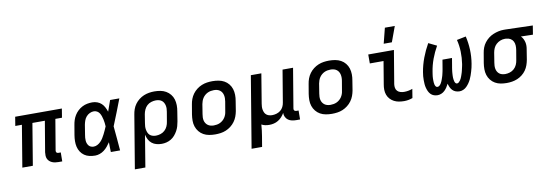

<svg xmlns="http://www.w3.org/2000/svg" viewBox="-67 -1244 5545 1944"><g transform="rotate(-10 2706.0 -271.5)"><path d="M481 8H442Q425 8 408.5 5.5Q392 3 377 -3.5Q362 -10 350 -21Q338 -32 331.5 -47Q325 -62 324.5 -79Q324 -96 326 -113L379 -428H251L180 0H72L143 -428H75L90 -520H570L555 -428H487L434 -113Q433 -107 434 -101.5Q435 -96 438 -92Q441 -88 447 -86Q453 -84 458 -84H482Z M821 8Q790 8 761.5 1.5Q733 -5 710 -21Q687 -37 671.5 -61Q656 -85 649.5 -113Q643 -141 643.5 -171.5Q644 -202 649 -232L666 -332Q670 -358 678 -383Q686 -408 700.5 -431.5Q715 -455 735.5 -474Q756 -493 780.5 -505.5Q805 -518 831 -523Q857 -528 883 -528Q910 -528 934.5 -519Q959 -510 977 -493Q995 -476 1006.5 -453.5Q1018 -431 1026 -407Q1036 -435 1046 -463.5Q1056 -492 1066 -520H1161Q1135 -453 1109 -385.5Q1083 -318 1055 -251Q1062 -189 1066.5 -126Q1071 -63 1077 0H982Q981 -25 980.5 -50.5Q980 -76 980 -101Q966 -80 949.5 -60Q933 -40 912.5 -24.5Q892 -9 868 -0.5Q844 8 821 8ZM821 -84Q841 -84 860 -94Q879 -104 894 -119.5Q909 -135 920 -153Q931 -171 940.5 -189.5Q950 -208 958.5 -227Q967 -246 975 -265Q974 -283 972 -301Q970 -319 966 -336.5Q962 -354 956.5 -371Q951 -388 942 -402.5Q933 -417 917.5 -426.5Q902 -436 883 -436Q862 -436 841 -426Q820 -416 805 -398.5Q790 -381 782.5 -359.5Q775 -338 771 -317L755 -217Q752 -202 751 -187Q750 -172 751 -157.5Q752 -143 757 -129.5Q762 -116 770.5 -105.5Q779 -95 792.5 -89.5Q806 -84 821 -84Z M1191 215 1282 -332Q1286 -359 1295.5 -386Q1305 -413 1322 -436.5Q1339 -460 1362.5 -478.5Q1386 -497 1412.5 -508Q1439 -519 1466.5 -523.5Q1494 -528 1521 -528Q1553 -528 1583.5 -522.5Q1614 -517 1640 -502Q1666 -487 1685 -463.5Q1704 -440 1712.5 -411.5Q1721 -383 1721.5 -351.5Q1722 -320 1716 -288L1700 -188Q1696 -164 1689 -140Q1682 -116 1669.5 -93.5Q1657 -71 1640 -51Q1623 -31 1600.5 -17.5Q1578 -4 1553.5 2Q1529 8 1505 8Q1477 8 1450.5 1Q1424 -6 1403.5 -22.5Q1383 -39 1371 -62.5Q1359 -86 1353 -113L1299 215ZM1461 -84Q1484 -84 1508 -91.5Q1532 -99 1551 -116Q1570 -133 1580.5 -156.5Q1591 -180 1594 -203L1611 -303Q1614 -319 1614.5 -335.5Q1615 -352 1611.5 -367.5Q1608 -383 1600.5 -396.5Q1593 -410 1581 -419Q1569 -428 1553.5 -432Q1538 -436 1521 -436Q1498 -436 1473.5 -428.5Q1449 -421 1430.5 -404Q1412 -387 1401.5 -363.5Q1391 -340 1387 -317L1373 -229Q1370 -212 1369 -195Q1368 -178 1371 -161.5Q1374 -145 1380.5 -130Q1387 -115 1398.5 -104.5Q1410 -94 1426.5 -89Q1443 -84 1461 -84Z M2055 8Q2023 8 1992 2.5Q1961 -3 1935 -17.5Q1909 -32 1890 -55.5Q1871 -79 1861.5 -107.5Q1852 -136 1852 -168Q1852 -200 1857 -232L1874 -332Q1878 -359 1888 -386Q1898 -413 1915.5 -437Q1933 -461 1957 -479.5Q1981 -498 2008 -509Q2035 -520 2062.5 -524Q2090 -528 2118 -528Q2150 -528 2181 -522.5Q2212 -517 2238.5 -502.5Q2265 -488 2284 -464.5Q2303 -441 2312 -412.5Q2321 -384 2321.5 -352Q2322 -320 2316 -288L2300 -188Q2295 -161 2285 -134Q2275 -107 2257.5 -83Q2240 -59 2216 -40.5Q2192 -22 2165.5 -11Q2139 0 2111 4Q2083 8 2055 8ZM2056 -84Q2072 -84 2088.5 -87Q2105 -90 2120 -97Q2135 -104 2148.5 -115.5Q2162 -127 2171.5 -141.5Q2181 -156 2186.5 -171.5Q2192 -187 2194 -203L2211 -303Q2214 -320 2214 -336.5Q2214 -353 2210.5 -368.5Q2207 -384 2199 -397Q2191 -410 2178.5 -419Q2166 -428 2150.5 -432Q2135 -436 2118 -436Q2102 -436 2085.5 -433Q2069 -430 2054 -423Q2039 -416 2025.5 -404.5Q2012 -393 2002.5 -378.5Q1993 -364 1987.5 -348.5Q1982 -333 1979 -317L1963 -217Q1960 -200 1959.5 -183.5Q1959 -167 1962.5 -151.5Q1966 -136 1974.5 -123Q1983 -110 1995.5 -101Q2008 -92 2023.5 -88Q2039 -84 2056 -84Z M2391 215 2513 -520H2621L2571 -217Q2568 -201 2567.5 -185Q2567 -169 2570 -153.5Q2573 -138 2579.5 -124.5Q2586 -111 2598 -101.5Q2610 -92 2625 -88Q2640 -84 2657 -84Q2678 -84 2700.5 -90.5Q2723 -97 2741.5 -111.5Q2760 -126 2770.5 -147.5Q2781 -169 2784 -191L2839 -520H2947L2879 -113Q2878 -107 2879 -101.5Q2880 -96 2883.5 -92Q2887 -88 2892.5 -86Q2898 -84 2904 -84H2927L2926 8H2888Q2865 8 2843.5 3.5Q2822 -1 2805 -13Q2788 -25 2778 -45Q2768 -65 2769 -87Q2757 -66 2740.5 -47.5Q2724 -29 2702.5 -16Q2681 -3 2657.5 2.5Q2634 8 2611 8Q2590 8 2569.5 4Q2549 0 2531 -10Q2529 20 2525.5 49Q2522 78 2517 108L2499 215Z M3255 8Q3223 8 3192 2.5Q3161 -3 3135 -17.5Q3109 -32 3090 -55.5Q3071 -79 3061.5 -107.5Q3052 -136 3052 -168Q3052 -200 3057 -232L3074 -332Q3078 -359 3088 -386Q3098 -413 3115.5 -437Q3133 -461 3157 -479.5Q3181 -498 3208 -509Q3235 -520 3262.5 -524Q3290 -528 3318 -528Q3350 -528 3381 -522.5Q3412 -517 3438.5 -502.5Q3465 -488 3484 -464.5Q3503 -441 3512 -412.5Q3521 -384 3521.5 -352Q3522 -320 3516 -288L3500 -188Q3495 -161 3485 -134Q3475 -107 3457.5 -83Q3440 -59 3416 -40.5Q3392 -22 3365.5 -11Q3339 0 3311 4Q3283 8 3255 8ZM3256 -84Q3272 -84 3288.5 -87Q3305 -90 3320 -97Q3335 -104 3348.5 -115.5Q3362 -127 3371.5 -141.5Q3381 -156 3386.5 -171.5Q3392 -187 3394 -203L3411 -303Q3414 -320 3414 -336.5Q3414 -353 3410.5 -368.5Q3407 -384 3399 -397Q3391 -410 3378.5 -419Q3366 -428 3350.5 -432Q3335 -436 3318 -436Q3302 -436 3285.5 -433Q3269 -430 3254 -423Q3239 -416 3225.5 -404.5Q3212 -393 3202.5 -378.5Q3193 -364 3187.5 -348.5Q3182 -333 3179 -317L3163 -217Q3160 -200 3159.5 -183.5Q3159 -167 3162.5 -151.5Q3166 -136 3174.5 -123Q3183 -110 3195.5 -101Q3208 -92 3223.5 -88Q3239 -84 3256 -84Z M3997 8Q3970 8 3943.5 3.5Q3917 -1 3894 -13Q3871 -25 3853.5 -44Q3836 -63 3827 -87.5Q3818 -112 3817.5 -139.5Q3817 -167 3822 -194L3861 -428H3720V-520H3984L3927 -179Q3924 -159 3927.5 -140Q3931 -121 3943.5 -108Q3956 -95 3975 -89.5Q3994 -84 4013 -84Q4035 -84 4056.5 -88Q4078 -92 4099 -100L4084 -8Q4063 0 4041 4Q4019 8 3997 8ZM3893 -600 3933 -758H4035L3977 -600Z M4341 8Q4321 8 4302.5 1.5Q4284 -5 4270.5 -19Q4257 -33 4249 -50.5Q4241 -68 4236 -87Q4231 -106 4229.5 -126Q4228 -146 4228 -166Q4228 -186 4229.5 -207Q4231 -228 4235 -248Q4247 -320 4273.5 -390.5Q4300 -461 4338 -528L4422 -487Q4388 -427 4364.5 -363.5Q4341 -300 4331 -235Q4329 -224 4327.5 -212.5Q4326 -201 4324.5 -190Q4323 -179 4323 -168Q4323 -157 4323 -146Q4323 -135 4324 -124.5Q4325 -114 4327.5 -103.5Q4330 -93 4336.5 -84Q4343 -75 4354 -75Q4364 -75 4373.5 -82.5Q4383 -90 4389 -99.5Q4395 -109 4399.5 -118.5Q4404 -128 4407.5 -138Q4411 -148 4414.5 -158Q4418 -168 4421 -178.5Q4424 -189 4426 -199Q4428 -209 4430.5 -219Q4433 -229 4434.5 -239.5Q4436 -250 4438 -260L4451 -338H4549L4536 -260Q4534 -250 4532.5 -240Q4531 -230 4529.5 -219.5Q4528 -209 4527 -199Q4526 -189 4525.5 -179Q4525 -169 4524.5 -159Q4524 -149 4524.5 -139Q4525 -129 4526.5 -119.5Q4528 -110 4530.5 -100.5Q4533 -91 4539 -83Q4545 -75 4555 -75Q4565 -75 4574 -83Q4583 -91 4589 -100Q4595 -109 4599.5 -118.5Q4604 -128 4607.5 -138Q4611 -148 4614.5 -158Q4618 -168 4621 -178Q4624 -188 4626 -198Q4628 -208 4630.5 -218Q4633 -228 4635 -238Q4637 -248 4639 -259Q4649 -323 4647 -386.5Q4645 -450 4630 -509L4724 -528Q4740 -461 4743 -389.5Q4746 -318 4734 -246Q4731 -227 4726.5 -207.5Q4722 -188 4716 -168.5Q4710 -149 4703.5 -130Q4697 -111 4688 -92.5Q4679 -74 4667 -56.5Q4655 -39 4640 -24Q4625 -9 4605.5 -0.5Q4586 8 4567 8Q4546 8 4527 1Q4508 -6 4494.5 -20Q4481 -34 4473 -52Q4465 -70 4460 -89Q4451 -71 4440 -54Q4429 -37 4414 -22.5Q4399 -8 4379.5 0Q4360 8 4341 8Z M5052 8Q5020 8 4989.5 2.5Q4959 -3 4933 -18Q4907 -33 4888.5 -56.5Q4870 -80 4861 -108.5Q4852 -137 4852 -168.5Q4852 -200 4857 -232L4874 -332Q4878 -359 4888 -385.5Q4898 -412 4915.5 -435Q4933 -458 4956 -476Q4979 -494 5005.5 -505Q5032 -516 5059 -522Q5086 -528 5113 -528H5131L5412 -520L5397 -428L5274 -431Q5287 -418 5295.5 -401.5Q5304 -385 5308.5 -366.5Q5313 -348 5312.5 -328Q5312 -308 5308 -288L5292 -188Q5287 -161 5277.5 -134Q5268 -107 5251.5 -83.5Q5235 -60 5211.5 -41.5Q5188 -23 5161.5 -12Q5135 -1 5107 3.5Q5079 8 5052 8ZM5053 -84Q5076 -84 5100 -91.5Q5124 -99 5143 -116Q5162 -133 5172.5 -156.5Q5183 -180 5186 -203L5203 -303Q5207 -326 5206 -349.5Q5205 -373 5195.5 -392Q5186 -411 5167 -422.5Q5148 -434 5125 -435L5116 -436H5108Q5085 -436 5062 -427Q5039 -418 5020.5 -401Q5002 -384 4992.5 -362Q4983 -340 4979 -317L4963 -217Q4960 -201 4959.5 -184.5Q4959 -168 4962 -152.5Q4965 -137 4973 -123.5Q4981 -110 4993 -101Q5005 -92 5020.5 -88Q5036 -84 5053 -84Z"/></g></svg>

Font: Iosevka SmBd Ex Obl
Style: Regular
Weight: 600
Width: 7
Italic angle: -9°
Monospace: yes
Designer: Belleve Invis
Foundry: Belleve Invis
Version: Version 32.5.0; ttfautohint (v1.8.4)